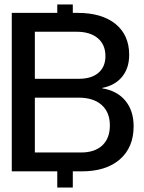

<svg xmlns="http://www.w3.org/2000/svg" viewBox="-20 -772 649 865"><path d="M238 -714V-752H308V-714H329Q439 -714 500.5 -664Q562 -614 562 -525Q562 -465 530 -426Q498 -387 441 -376V-374Q508 -363 545 -318Q582 -273 582 -203Q582 -108 520 -54Q458 0 348 0H308V73H238V0H33V-714ZM345 -85Q407 -85 441 -117Q475 -149 475 -207Q475 -266 438 -299Q401 -332 335 -332H137V-85ZM335 -417Q392 -417 423.5 -444Q455 -471 455 -519Q455 -571 420.5 -600Q386 -629 325 -629H137V-417Z"/></svg>

Font: Non Bureau
Style: Regular
Weight: 400
Designer: Jona Saucedo
Foundry: Non Foundry
Version: Version 1.000; ttfautohint (v1.8.4)